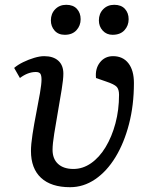

<svg xmlns="http://www.w3.org/2000/svg" viewBox="-20 -766 642 800"><path d="M272 14Q193 14 151 -25Q109 -64 109 -137Q109 -164 115.5 -206.5Q122 -249 131 -294.5Q140 -340 146.5 -378Q153 -416 153 -434Q153 -452 148 -459Q143 -466 129 -466Q96 -466 63 -441L39 -483Q54 -496 76.5 -507Q99 -518 122.5 -525Q146 -532 164 -532Q202 -532 223 -513Q244 -494 244 -459Q244 -436 237 -393Q230 -350 221.5 -301.5Q213 -253 206 -209.5Q199 -166 199 -142Q199 -104 222 -83Q245 -62 286 -62Q325 -62 359.5 -86Q394 -110 420 -153Q446 -196 461 -252Q476 -308 476 -371Q476 -394 466 -404.5Q456 -415 423 -426L380 -441Q376 -480 396.5 -506Q417 -532 451 -532Q492 -532 515 -502.5Q538 -473 538 -420Q538 -328 517.5 -249Q497 -170 461 -111Q425 -52 376.5 -19Q328 14 272 14ZM192 -681Q192 -709 210 -727.5Q228 -746 256 -746Q285 -746 300.5 -729Q316 -712 316 -686Q316 -659 298.5 -640Q281 -621 250 -621Q223 -621 207.5 -638.5Q192 -656 192 -681ZM392 -681Q392 -709 410 -727.5Q428 -746 456 -746Q485 -746 500.5 -729Q516 -712 516 -686Q516 -659 498.5 -640Q481 -621 449 -621Q424 -621 408 -638.5Q392 -656 392 -681Z"/></svg>

Font: Literata 7pt
Style: Italic
Weight: 400
Italic angle: -2°
Designer: Latin by Veronika Burian and Jose Scaglione. Greek by Irene Vlachou. Cyrillic by Vera Evstafieva
Foundry: TypeTogether
Version: Version 3.002